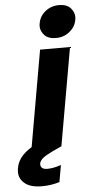

<svg xmlns="http://www.w3.org/2000/svg" viewBox="-91 -838 533 1092"><g transform="rotate(-5 175.0 -292.0)"><path d="M257 -616Q212 -616 190.5 -639.5Q169 -663 169 -691Q169 -699 171 -708Q178 -748 211 -774.5Q244 -801 289 -801Q333 -801 354.5 -777.5Q376 -754 376 -725Q376 -717 374 -708Q367 -669 334 -642.5Q301 -616 257 -616ZM104 88Q104 91 104 93Q104 105 113 113Q122 121 143 121Q177 121 221 106L204 202Q155 217 104 217Q39 217 6.5 190.5Q-26 164 -26 125Q-26 115 -24 103Q-19 71 1.5 43.5Q22 16 64 -10L160 -558H331L233 0L183 23Q143 42 125 56.5Q107 71 104 88Z"/></g></svg>

Font: Fz Poppins
Style: Bold Italic
Weight: 700
Italic angle: -10°
Designer: Ninad Kale (Devanagari), Jonny Pinhorn (Latin)
Foundry: Indian Type Foundry
Version: Vit hóa bi Vntype.Com & FontZin.Com